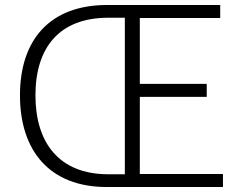

<svg xmlns="http://www.w3.org/2000/svg" viewBox="-20 -749 967 769"><path d="M407 0H873V-52H540V-361H808V-413H540V-677H862V-729H409C180 -729 60 -590 60 -367C60 -144 180 0 407 0ZM414 -51C216 -51 122 -178 122 -367C122 -557 216 -678 414 -678H480V-51Z"/></svg>

Font: Noto Sans TC Light
Style: Regular
Weight: 300
Designer: Ryoko NISHIZUKA 西塚涼子 (kana, bopomofo & ideographs); Paul D. Hunt (Latin, Greek & Cyrillic); Sandoll Communications 산돌커뮤니
Foundry: Adobe
Version: Version 2.004;hotconv 1.0.118;makeotfexe 2.5.65603